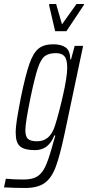

<svg xmlns="http://www.w3.org/2000/svg" viewBox="-65 -738 438 954"><path d="M-45 193 -36 150Q2 154 52 154Q94 154 118 140Q142 126 158 94Q174 62 192 -2L201 -34Q203 -41 205.5 -49Q208 -57 210 -65H205Q190 -28 166.5 -10Q143 8 109 8Q57 8 35 -10.5Q13 -29 13 -78Q13 -107 19.5 -147.5Q26 -188 39 -255Q62 -366 81 -420.5Q100 -475 126.5 -496.5Q153 -518 200 -518Q239 -518 261.5 -502Q284 -486 284 -443H288L306 -510H348L257 -79Q233 35 212 91Q191 147 156.5 171.5Q122 196 60 196Q11 196 -45 193ZM208 -113Q227 -172 248 -264.5Q269 -357 269 -402Q269 -442 255.5 -458Q242 -474 213 -474Q177 -474 157.5 -459Q138 -444 123 -399.5Q108 -355 87 -255Q61 -128 61 -92Q61 -59 74.5 -47.5Q88 -36 119 -36Q151 -36 173 -54.5Q195 -73 208 -113ZM209 -583 179 -712 180 -718H214L243 -617L315 -718H353L351 -712L265 -583Z"/></svg>

Font: Saira Ultra Condensed Light
Style: Italic
Weight: 300
Width: 1
Italic angle: -12°
Designer: Hector Gatti with collaboration of the Omnibus-Type team
Foundry: Omnibus-Type
Version: Version 1.001; ttfautohint (v1.8)